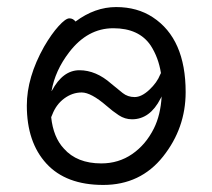

<svg xmlns="http://www.w3.org/2000/svg" viewBox="-20 -506 602 544"><path d="M194 -445Q249 -486 309 -486Q369 -486 413 -457Q506 -396 506 -245Q506 -143 442 -62.5Q378 18 272.5 18Q167 18 111.5 -42.5Q56 -103 56 -207Q56 -287 105 -374Q126 -410 146 -432Q166 -454 176.5 -454Q187 -454 194 -445ZM436 -299Q429 -343 407 -377Q374 -426 301 -426Q228 -426 176 -358Q136 -306 126 -248Q127 -248 127 -249Q158 -307 205 -307Q252 -307 295 -269Q313 -254 327.5 -242.5Q342 -231 361.5 -231Q381 -231 403 -251.5Q425 -272 434 -295ZM125 -174Q131 -117 161 -85Q198 -43 267 -43Q316 -43 354.5 -69.5Q393 -96 416 -142Q435 -180 438 -233Q437 -230 435 -227Q405 -168 354 -168Q334 -168 316.5 -179.5Q299 -191 282 -206Q238 -244 211.5 -244Q185 -244 162 -227Q139 -210 128 -181Q126 -177 125 -174Z"/></svg>

Font: ToneOZ-Pinyin-WenKai-Regular
Style: Regular
Weight: 400
Designer: Fontworks Inc.
Foundry: ToneOZ
Version: Version 0.240331